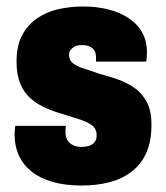

<svg xmlns="http://www.w3.org/2000/svg" viewBox="-20 -560 512 592"><path d="M232 12Q181 12 142.5 1Q104 -10 78 -30.5Q52 -51 38.5 -80Q25 -109 25 -147Q25 -150 25.5 -157.5Q26 -165 27 -172H183Q182 -164 182 -160Q182 -156 182 -151Q182 -138 188 -128Q194 -118 205 -112.5Q216 -107 232 -107Q243 -107 253.5 -110Q264 -113 271 -121Q278 -129 278 -143Q278 -163 263 -174Q248 -185 223.5 -192.5Q199 -200 171 -209Q146 -216 121 -227Q96 -238 75.5 -255.5Q55 -273 43 -301Q31 -329 31 -370Q31 -418 47.5 -450Q64 -482 93 -502.5Q122 -523 159 -531.5Q196 -540 237 -540Q276 -540 311.5 -531.5Q347 -523 374.5 -505.5Q402 -488 417.5 -461.5Q433 -435 433 -398Q433 -392 432.5 -384Q432 -376 431 -370H276V-384Q276 -397 270.5 -405Q265 -413 255.5 -417Q246 -421 234 -421Q228 -421 221 -420Q214 -419 207.5 -415Q201 -411 197 -405Q193 -399 193 -390Q193 -374 205.5 -364.5Q218 -355 239 -348.5Q260 -342 285 -333Q311 -326 339.5 -316.5Q368 -307 392.5 -290.5Q417 -274 432 -246.5Q447 -219 447 -176Q447 -124 431 -88.5Q415 -53 385.5 -30.5Q356 -8 317 2Q278 12 232 12Z"/></svg>

Font: Archivo Condensed Black
Style: Regular
Weight: 900
Width: 3
Designer: Hector Gatti
Foundry: Omnibus-Type
Version: Version 2.001